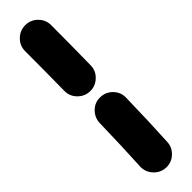

<svg xmlns="http://www.w3.org/2000/svg" viewBox="-285 -722 779 779"><g transform="rotate(-45 104.5 -332.5)"><path d="M104.5 -738.8Q135.3 -738.8 157.2 -717Q179.2 -695.3 179.2 -664.6Q179.2 -611.3 178.7 -553.5Q178.2 -495.6 177.2 -435.5Q176.8 -405.3 154.3 -383.8Q131.8 -362.3 101.1 -362.8Q70.8 -363.8 49.3 -385.7Q27.8 -407.7 28.3 -438.5Q29.3 -498 29.5 -554.9Q29.8 -611.8 29.8 -664.6Q29.8 -695.3 52 -717Q74.2 -738.8 104.5 -738.8ZM113.3 -316.9Q143.6 -316.4 165.3 -294.2Q187 -272 186 -241.2Q184.6 -175.3 182.4 -112.5Q180.2 -49.8 177.2 4.4Q175.3 34.7 152.6 55.2Q129.9 75.7 99.1 74.2Q68.8 72.3 48.1 49.3Q27.3 26.4 28.8 -4.4Q31.7 -57.1 33.9 -117.9Q36.1 -178.7 37.6 -244.1Q38.6 -274.4 60.5 -296.1Q82.5 -317.9 113.3 -316.9Z"/></g></svg>

Font: Mikhak ExtraBold
Style: Regular
Weight: 800
Designer: Amin Abedi
Version: Version 3.3